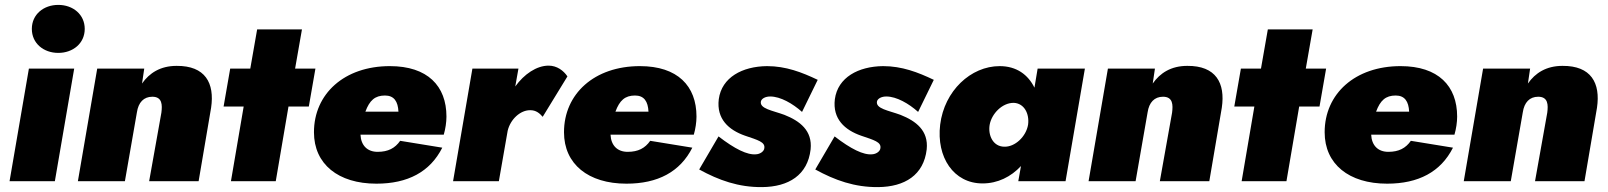

<svg xmlns="http://www.w3.org/2000/svg" viewBox="-20 -740 6564 784"><path d="M110 -622C110 -563 158 -524 218 -524C278 -524 326 -563 326 -622C326 -681 278 -720 218 -720C158 -720 110 -681 110 -622ZM98 -460 19 0H204L283 -460Z M639 -280 589 0H791L842 -300C857 -401 818 -472 701 -471C635 -471 590 -442 560 -399L569 -460H377L298 0H490L539 -281C545 -322 567 -345 602 -345C643 -345 643 -311 639 -280Z M920 -460 893 -305H975L923 0H1106L1158 -305H1241L1268 -460H1185L1213 -620H1030L1002 -460Z M1517 10C1645 10 1736 -38 1786 -137L1614 -165C1593 -135 1565 -120 1522 -120C1480 -120 1454 -146 1452 -190H1792C1799 -214 1803 -241 1803 -264C1803 -389 1726 -470 1572 -470C1386 -470 1262 -357 1262 -200C1262 -70 1361 10 1517 10ZM1552 -350C1589 -350 1605 -326 1607 -284H1472C1489 -330 1511 -350 1552 -350Z M2196 -263 2297 -428C2281 -452 2254 -472 2220 -472C2171 -472 2120 -437 2084 -387L2097 -460H1909L1830 0H2017L2053 -206C2064 -253 2105 -291 2146 -290C2169 -290 2184 -277 2196 -263Z M2538 10C2666 10 2757 -38 2807 -137L2635 -165C2614 -135 2586 -120 2543 -120C2501 -120 2475 -146 2473 -190H2813C2820 -214 2824 -241 2824 -264C2824 -389 2747 -470 2593 -470C2407 -470 2283 -357 2283 -200C2283 -70 2382 10 2538 10ZM2573 -350C2610 -350 2626 -326 2628 -284H2493C2510 -330 2532 -350 2573 -350Z M2914 -183 2835 -48C2915 -4 2996 25 3092 24C3200 23 3278 -25 3290 -130C3298 -207 3246 -246 3183 -271C3134 -289 3081 -296 3087 -326C3090 -338 3106 -346 3125 -346C3167 -346 3217 -317 3255 -283L3319 -414C3254 -445 3189 -470 3112 -470C3011 -469 2927 -424 2915 -335C2905 -254 2956 -209 3022 -186C3075 -168 3105 -160 3101 -135C3100 -122 3084 -111 3068 -110C3032 -106 2980 -132 2914 -183Z M3388 -183 3309 -48C3389 -4 3470 25 3566 24C3674 23 3752 -25 3764 -130C3772 -207 3720 -246 3657 -271C3608 -289 3555 -296 3561 -326C3564 -338 3580 -346 3599 -346C3641 -346 3691 -317 3729 -283L3793 -414C3728 -445 3663 -470 3586 -470C3485 -469 3401 -424 3389 -335C3379 -254 3430 -209 3496 -186C3549 -168 3579 -160 3575 -135C3574 -122 3558 -111 3542 -110C3506 -106 3454 -132 3388 -183Z M3819 -231C3803 -98 3874 9 3992 9C4054 9 4108 -18 4149 -62L4138 0H4331L4410 -460H4217L4204 -382C4178 -435 4131 -470 4062 -470C3944 -470 3836 -369 3819 -231ZM4021 -230C4029 -276 4073 -321 4120 -320C4162 -318 4184 -276 4178 -231C4170 -182 4124 -139 4080 -141C4035 -142 4014 -187 4021 -230Z M4766 -280 4716 0H4918L4969 -300C4984 -401 4945 -472 4828 -471C4762 -471 4717 -442 4687 -399L4696 -460H4504L4425 0H4617L4666 -281C4672 -322 4694 -345 4729 -345C4770 -345 4770 -311 4766 -280Z M5047 -460 5020 -305H5102L5050 0H5233L5285 -305H5368L5395 -460H5312L5340 -620H5157L5129 -460Z M5644 10C5772 10 5863 -38 5913 -137L5741 -165C5720 -135 5692 -120 5649 -120C5607 -120 5581 -146 5579 -190H5919C5926 -214 5930 -241 5930 -264C5930 -389 5853 -470 5699 -470C5513 -470 5389 -357 5389 -200C5389 -70 5488 10 5644 10ZM5679 -350C5716 -350 5732 -326 5734 -284H5599C5616 -330 5638 -350 5679 -350Z M6298 -280 6248 0H6450L6501 -300C6516 -401 6477 -472 6360 -471C6294 -471 6249 -442 6219 -399L6228 -460H6036L5957 0H6149L6198 -281C6204 -322 6226 -345 6261 -345C6302 -345 6302 -311 6298 -280Z"/></svg>

Font: Jost* Black
Style: Italic
Weight: 900
Italic angle: -10°
Version: Version 3.7